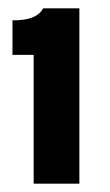

<svg xmlns="http://www.w3.org/2000/svg" viewBox="-20 -886 264 462"><path d="M61 -444H171V-866H84C74 -848 54 -837 10 -837V-754H61Z"/></svg>

Font: Overpass ExtraBold
Style: Regular
Weight: 800
Designer: Delve Withrington, Thomas Jockin
Foundry: Delve Fonts
Version: Version 3.000;DELV;Overpass